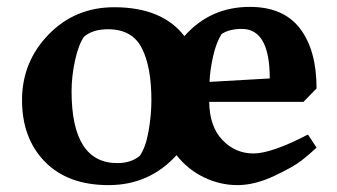

<svg xmlns="http://www.w3.org/2000/svg" viewBox="-20 -519 980 558"><path d="M493 -68Q414 19 295.5 19Q177 19 110.5 -49Q44 -117 44 -228Q44 -339 121 -418.5Q198 -498 312 -498Q451 -498 516 -414Q591 -499 706 -499Q804 -499 852 -436Q900 -373 900 -262L862 -223H588Q589 -151 626.5 -112Q664 -73 716.5 -73Q769 -73 875 -128L900 -90Q881 -72 857 -53Q833 -34 776.5 -7.5Q720 19 670 19Q620 19 573 -3.5Q526 -26 493 -68ZM420 -228Q420 -325 392 -379.5Q364 -434 294 -434Q249 -434 224 -412Q208 -389 198 -343Q188 -297 188 -254Q188 -45 321 -45Q361 -45 386 -66Q403 -89 411.5 -136.5Q420 -184 420 -228ZM683 -435Q646 -435 624 -420Q608 -395 599 -354Q590 -313 589 -281L764 -291Q764 -435 683 -435Z"/></svg>

Font: Asul
Style: Bold
Weight: 700
Designer: Mariela Monsalve
Foundry: Mariela Monsalve
Version: Version 1.002